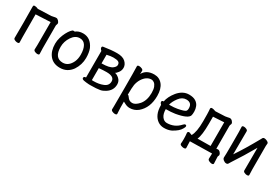

<svg xmlns="http://www.w3.org/2000/svg" viewBox="40 -1349 3421 2385"><g transform="rotate(30 1750.0 -157.0)"><path d="M121 16Q105 16 85.5 7Q66 -2 66 -18L67 -234Q67 -432 65 -459Q65 -475 68 -481Q71 -487 85 -487Q109 -487 135 -474L324 -481Q343 -483 358.5 -487.5Q374 -492 391 -492Q408 -492 424.5 -473.5Q441 -455 441 -442Q441 -432 436.5 -422.5Q432 -413 432 -402Q432 -101 432.5 -80.5Q433 -60 434 -36Q435 -12 435 0Q435 15 409 15Q392 15 372.5 6Q353 -3 353 -19Q353 -44 355 -82V-411L145 -401Q145 -100 146 -79Q148 -34 148 1Q148 16 121 16Z M736 24Q641 24 589 -39Q537 -102 537 -207Q537 -252 550 -295.5Q563 -339 582 -375.5Q601 -412 621 -436Q641 -460 655 -460Q672 -460 673 -458Q713 -492 777 -492Q886 -492 939 -376Q960 -322 960 -245Q960 -148 905 -64Q842 24 736 24ZM736 -49Q818 -49 862 -143Q882 -188 882 -245Q882 -327 854.5 -373.5Q827 -420 771 -420Q706 -420 661 -352.5Q616 -285 616 -208Q616 -49 736 -49Z M1153 21Q1107 18 1078 12Q1049 6 1049 -12Q1049 -35 1080 -35V-415Q1073 -420 1065 -431.5Q1057 -443 1057 -453Q1057 -469 1072 -472Q1183 -490 1265 -490Q1346 -490 1385 -453.5Q1424 -417 1424 -371Q1424 -333 1400.5 -301.5Q1377 -270 1362 -265Q1390 -262 1424.5 -232Q1459 -202 1459 -153Q1459 -66 1380 -17Q1344 6 1311 12Q1260 21 1180 21ZM1179 -42Q1259 -42 1315 -65Q1380 -89 1380 -151Q1380 -221 1268 -221Q1223 -221 1159 -215V-43ZM1159 -283Q1274 -283 1315 -318Q1345 -342 1345 -367Q1345 -397 1323 -408.5Q1301 -420 1251 -420Q1215 -420 1159 -407Z M1615 178Q1598 178 1578 169Q1558 160 1558 144Q1558 132 1559 106Q1560 80 1560 -157Q1560 -403 1557 -472Q1557 -488 1583 -488Q1601 -488 1621.5 -479Q1642 -470 1642 -454Q1642 -448 1641 -432Q1640 -420 1640 -408Q1685 -492 1798 -492Q1871 -492 1916 -436.5Q1961 -381 1961 -278Q1961 -108 1854 -18Q1802 23 1737 23Q1703 23 1670 6L1637 -11Q1637 87 1639.5 116Q1642 145 1642 162Q1642 178 1615 178ZM1734 -47Q1778 -47 1829 -105Q1882 -169 1882 -276Q1882 -328 1869.5 -359.5Q1857 -391 1837.5 -405.5Q1818 -420 1798 -420Q1728 -420 1677 -341Q1653 -303 1643 -253Q1636 -210 1636 -109Q1649 -109 1661 -89Q1687 -47 1734 -47Z M2230 24Q2180 24 2141 -3Q2102 -30 2079.5 -79.5Q2057 -129 2057 -207Q2038 -223 2038 -241Q2038 -260 2064 -260Q2077 -333 2139 -410Q2208 -492 2297 -492Q2357 -492 2392.5 -469.5Q2428 -447 2442 -411.5Q2456 -376 2456 -340Q2456 -305 2451 -286Q2437 -229 2266 -199Q2209 -190 2134 -190Q2134 -122 2162 -84.5Q2190 -47 2230 -47Q2340 -47 2413 -128Q2429 -146 2441 -146Q2459 -146 2459 -128Q2459 -118 2445 -94Q2417 -41 2333 3Q2289 24 2230 24ZM2142 -258H2150Q2215 -258 2259.5 -266.5Q2304 -275 2332.5 -284Q2361 -293 2369.5 -304.5Q2378 -316 2378 -341Q2378 -422 2297 -422Q2239 -422 2196 -365Q2153 -308 2142 -258Z M2567 117Q2550 117 2530.5 109Q2511 101 2511 85Q2514 62 2514 22Q2514 -26 2509 -66Q2509 -87 2533 -87L2573 -72Q2612 -136 2612 -291Q2612 -417 2609.5 -438Q2607 -459 2607 -469Q2607 -488 2628 -488Q2647 -488 2680 -475L2818 -481Q2840 -483 2855.5 -487.5Q2871 -492 2882 -492Q2901 -492 2917 -474.5Q2933 -457 2933 -442Q2933 -435 2928 -425.5Q2923 -416 2923 -402Q2923 -101 2924 -81V-78Q2937 -81 2945 -81Q2965 -81 2980.5 -62.5Q2996 -44 2996 -30Q2996 -21 2991.5 -14Q2987 -7 2987 2Q2987 17 2991 95Q2991 112 2967 112Q2950 112 2928 102Q2906 92 2906 74Q2908 36 2908 0Q2857 0 2593 6Q2593 58 2596 100Q2596 117 2567 117ZM2659 -70 2845 -72V-411L2689 -402V-301Q2689 -134 2659 -70Z M3121 19Q3100 19 3080 3Q3060 -13 3060 -31Q3063 -61 3063 -225Q3063 -374 3062.5 -395Q3062 -416 3061 -438.5Q3060 -461 3060 -471Q3060 -487 3086 -487Q3103 -487 3122.5 -478Q3142 -469 3142 -453Q3140 -335 3140 -122Q3231 -256 3344 -459Q3346 -460 3352.5 -474.5Q3359 -489 3378 -489Q3389 -489 3403.5 -484Q3418 -479 3430 -470.5Q3442 -462 3442 -452Q3442 -441 3440.5 -434.5Q3439 -428 3439 -415Q3439 -100 3439.5 -79.5Q3440 -59 3441 -35Q3442 -11 3442 1Q3442 16 3415 16Q3399 16 3379.5 7Q3360 -2 3360 -18Q3361 -81 3361 -344Q3264 -174 3164 -23Q3155 -10 3147.5 4.5Q3140 19 3121 19Z"/></g></svg>

Font: LXGW WenKai Mono Medium
Style: Regular
Weight: 500
Monospace: yes
Designer: LXGW / Fontworks Inc.
Foundry: LXGW / Fontworks Inc.
Version: Version 1.520; June 14, 2025